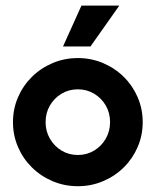

<svg xmlns="http://www.w3.org/2000/svg" viewBox="-20 -632 540 666"><path d="M250 13.9Q203.5 13.9 162.5 -3.5Q121.5 -20.8 90.6 -51.4Q59.7 -81.9 42.4 -122.2Q25 -162.5 25 -208.3Q25 -254.2 42.4 -294.4Q59.7 -334.7 90.6 -365.3Q121.5 -395.8 162.5 -413.2Q203.5 -430.6 250 -430.6Q296.5 -430.6 337.5 -413.2Q378.5 -395.8 409.4 -365.3Q440.3 -334.7 457.6 -294.4Q475 -254.2 475 -208.3Q475 -162.5 457.6 -122.2Q440.3 -81.9 409.4 -51.4Q378.5 -20.8 337.5 -3.5Q296.5 13.9 250 13.9ZM250 -94.4Q281.2 -94.4 306.6 -109.7Q331.9 -125 346.9 -151Q361.8 -177.1 361.8 -208.3Q361.8 -240.3 346.9 -266Q331.9 -291.7 306.6 -306.9Q281.2 -322.2 250 -322.2Q218.8 -322.2 193.4 -306.9Q168.1 -291.7 153.1 -266Q138.2 -240.3 138.2 -208.3Q138.2 -177.1 153.1 -151Q168.1 -125 193.4 -109.7Q218.8 -94.4 250 -94.4ZM198.6 -470.8 262.5 -612.5H393.8L293.8 -470.8Z"/></svg>

Font: Afacad Flux
Style: Bold
Weight: 700
Designer: Kristian Moeller
Foundry: Dicotype
Version: Version 1.100